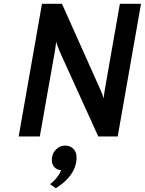

<svg xmlns="http://www.w3.org/2000/svg" viewBox="-20 -720 764 1013"><path d="M78.5 0 201.5 -700H307L507 -252.5Q511.5 -243.5 517.8 -227.8Q524 -212 527 -200.5Q528 -212.5 530 -227.2Q532 -242 534 -253L612.5 -700H724L601 0H498.5L300 -437Q297 -443.5 292.2 -455.5Q287.5 -467.5 283 -479.5Q278.5 -491.5 276 -499.5Q275.5 -492.5 274 -480.2Q272.5 -468 270.5 -455.5Q268.5 -443 267 -435.5L190 0ZM274.5 273 244.5 252Q254.5 244 265.5 233Q276.5 222 286.2 208.2Q296 194.5 302.5 178Q280 176 266.8 161.8Q253.5 147.5 253.5 124Q253.5 90.5 274.8 69.2Q296 48 324 48Q348 48 366 64.2Q384 80.5 384 111.5Q384 139.5 373 167Q362 194.5 338 221.2Q314 248 274.5 273Z"/></svg>

Font: Overpass SemiBold
Style: Italic
Weight: 600
Italic angle: -10°
Designer: Delve Withrington, Dave Bailey, Thomas Jockin
Foundry: Delve Fonts LLC
Version: Version 4.000